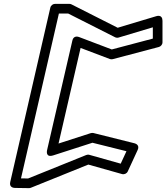

<svg xmlns="http://www.w3.org/2000/svg" viewBox="-20 -949 861 994"><path d="M594.1 -754.6 771.2 -807.6 771.2 -749.2 558.7 -693 388.2 -757.7C378.8 -761.3 360 -762 354.9 -740L224.3 -174.2C224.3 -174.2 211.5 -130.3 256.4 -144.8L458.6 -210L634.7 -166.1L604.9 -101.7L442.7 -147.4C437.3 -149 431.1 -148.4 426.6 -146.6L125.4 -25L88.7 -25.6L284.9 -879H332.9L575.7 -756.2C581.5 -753.2 589.2 -753.1 594.1 -754.6ZM589.3 -805.3 350.2 -926.3C346.9 -928 342.8 -929 338.9 -929H265C254.2 -929 243.2 -921.1 240.6 -909.6L33 -6.7C26.6 21.2 50.5 23.8 57 23.9L129.7 25C132.6 25.1 136.4 24.4 139.5 23.2L437.3 -97L611.9 -47.8C622.9 -44.7 636.2 -50.1 641.4 -61.4L692.7 -172.6C704.3 -197.6 682.8 -205.6 676.1 -207.3L463.7 -260.3C460.2 -261.1 454.4 -261.2 450 -259.8L283 -205.9L397.2 -700.8L548.5 -643.5C552.6 -641.9 558.6 -641.3 563.7 -642.7L802.6 -705.8C812 -708.3 821.2 -718.1 821.2 -730L821.2 -841.2C821.2 -876 791.3 -865.8 789 -865.2Z"/></svg>

Font: Stormning Aesir
Style: Bold
Weight: 400
Designer: Robert Jablonski, Mew Too
Foundry: Cannot Into Space Fonts
Version: Version 0.90